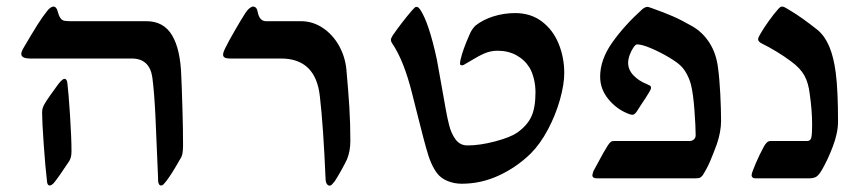

<svg xmlns="http://www.w3.org/2000/svg" viewBox="-20 -548 2659 590"><path d="M72.8 -368.2Q45.4 -368.2 45.4 -382.3Q45.4 -389.2 53.2 -402.3Q78.1 -444.8 94.7 -471.2Q111.3 -497.6 124.5 -513.7Q129.4 -520.5 135 -524.2Q140.6 -527.8 143.6 -527.8Q148.4 -527.8 151.9 -524.2Q155.3 -520.5 156.7 -514.6Q160.6 -499.5 165.5 -492.7Q170.4 -485.8 177 -484.4Q183.6 -482.9 196.3 -482.9H429.7Q482.9 -482.9 508.8 -439.5Q534.7 -396 537.1 -313L538.6 -277.3Q539.1 -261.2 540.8 -207.3Q542.5 -153.3 542.5 -101.1Q542.5 -87.4 540.8 -77.1Q539.1 -66.9 532.7 -57.6Q507.8 -13.2 490.7 8.8Q485.4 15.6 482.2 18.8Q479 22 475.1 22Q470.7 22 468.3 17.6Q465.8 13.2 465.8 5.4L465.3 -11.2Q460.9 -124 457.5 -193.8Q454.1 -263.7 448.2 -309.6Q439.9 -368.2 384.8 -368.2ZM159.2 -289.6Q171.9 -305.7 177.7 -305.7Q182.1 -305.7 184.3 -302Q186.5 -298.3 187 -293Q190.4 -267.1 195.1 -195.1Q199.7 -123 199.7 -83.5Q199.7 -73.7 198.2 -66.9Q196.8 -60.1 192.9 -53.2Q159.7 -2.9 145.5 14.2Q138.2 22 132.8 22Q125.5 22 124.5 9.8Q119.1 -35.6 114.3 -105.2Q109.4 -174.8 109.4 -201.2Q109.4 -208.5 110.6 -213.6Q111.8 -218.8 115.2 -225.6Q121.1 -236.3 134.3 -255.1Q147.5 -273.9 159.2 -289.6Z M685.5 -368.2Q665.5 -368.2 665.5 -379.9Q665.5 -387.2 673.3 -402.3Q682.1 -420.4 700.7 -452.6Q719.2 -484.9 733.9 -507.8Q740.2 -517.6 746.8 -522.7Q753.4 -527.8 757.3 -527.8Q763.2 -527.8 766.8 -523.7Q770.5 -519.5 771.5 -512.7Q776.9 -482.9 797.4 -482.9H904.3Q940.9 -482.9 971.7 -462.4Q1002.4 -441.9 1021.5 -408Q1040.5 -374 1044.4 -335Q1050.3 -269.5 1053.5 -219Q1056.6 -168.5 1056.6 -115.2Q1056.6 -83.5 1046.4 -58.6Q1041 -46.9 1029.8 -26.6Q1018.6 -6.3 1008.8 8.8Q1003.4 15.6 1000 19Q996.6 22.5 992.7 22.5Q988.3 22.5 984.6 17.6Q981 12.7 980.5 2.4Q973.6 -160.6 962.9 -252Q950.2 -368.2 843.3 -368.2Z M1184.6 -415.5Q1181.2 -420.4 1181.2 -425.8Q1181.2 -430.2 1187 -439.5Q1214.4 -479 1244.1 -513.7Q1245.1 -514.6 1250.5 -520.8Q1255.9 -526.9 1258.8 -526.9Q1262.7 -526.9 1264.9 -525.4Q1267.1 -523.9 1271.5 -518.1Q1297.9 -478.5 1322.3 -365.7Q1324.7 -353.5 1337.4 -281.7Q1343.3 -247.6 1349.4 -214.1Q1355.5 -180.7 1359.9 -164.6Q1366.2 -138.2 1379.9 -119.6Q1393.6 -101.1 1416.5 -101.1Q1454.6 -101.1 1501.5 -113.5Q1548.3 -126 1568.8 -140.1Q1600.1 -162.1 1612.8 -189.7Q1625.5 -217.3 1625.5 -264.2Q1625.5 -285.6 1620.6 -305.7Q1615.7 -325.7 1607.4 -339.8Q1592.3 -364.3 1566.9 -378.2Q1541.5 -392.1 1509.3 -392.1Q1488.3 -392.1 1469.7 -384.3Q1451.2 -376.5 1425.8 -360.8L1405.8 -349.1Q1402.8 -347.2 1399.9 -347.2Q1397.5 -347.2 1395.5 -348.4Q1393.6 -349.6 1393.6 -351.6Q1393.6 -358.9 1395.5 -365.7Q1401.9 -394.5 1422.9 -441.9Q1429.2 -457.5 1440.9 -469.2Q1464.4 -487.8 1496.6 -497.8Q1528.8 -507.8 1563 -507.8Q1611.3 -507.8 1645.5 -481.7Q1679.7 -455.6 1696.8 -413.3Q1713.9 -371.1 1713.9 -323.7Q1713.9 -288.6 1700.7 -241.7Q1687.5 -194.8 1663.8 -150.1Q1640.1 -105.5 1610.8 -76.2Q1567.9 -34.2 1513.2 -8.8Q1458.5 16.6 1398.9 16.6Q1376 16.6 1355.5 8.3Q1335 0 1323.2 -15.6Q1303.2 -41.5 1289.6 -92.8Q1286.1 -104 1264.6 -188.5Q1249 -250.5 1246.6 -259.8Q1221.2 -362.3 1184.6 -415.5Z M1865.7 -114.7H2099.1Q2106.9 -114.7 2112.3 -119.6Q2117.7 -124.5 2117.7 -132.8Q2117.7 -158.7 2114 -209Q2110.4 -259.3 2103 -289.1Q2098.1 -306.6 2089.6 -322Q2081.1 -337.4 2070.3 -347.2Q2060.5 -356.9 2034.2 -372.6Q2007.8 -388.2 1980.2 -399.9Q1952.6 -411.6 1937.5 -411.6Q1933.1 -411.6 1926.5 -402.1Q1919.9 -392.6 1915 -379.2Q1910.2 -365.7 1910.2 -355Q1910.2 -333.5 1926.8 -316.2Q1943.4 -298.8 1968.8 -289.1Q1975.6 -286.1 1978 -284.4Q1980.5 -282.7 1980.5 -278.8Q1980.5 -273.4 1975.1 -265.1Q1963.9 -246.1 1949.7 -225.6L1937.5 -206.5Q1930.2 -195.3 1923.3 -195.3Q1918 -195.3 1910.2 -198.7Q1875 -212.4 1849.6 -243.2Q1824.2 -273.9 1824.2 -312.5Q1824.2 -364.7 1861.3 -417.2Q1898.4 -469.7 1954.1 -520Q1962.9 -526.9 1969.7 -526.9Q1971.7 -526.9 1975.8 -525.4Q1980 -523.9 1981.9 -523.4Q2020.5 -509.8 2047.4 -498Q2074.2 -486.3 2107.4 -467.3Q2139.6 -448.7 2160.4 -416Q2181.2 -383.3 2186.5 -338.9Q2190.9 -307.1 2193.4 -259Q2195.8 -210.9 2195.8 -176.8Q2195.8 -143.1 2182.6 -104.5Q2170.9 -72.8 2161.6 -51.3Q2152.3 -29.8 2139.6 -9.8Q2134.8 -3.4 2130.6 -1.7Q2126.5 0 2114.7 0H1814Q1800.3 0 1800.3 -9.8Q1800.8 -12.2 1801.8 -16.4Q1802.7 -20.5 1804.2 -23.4L1815.4 -43.9Q1835.9 -83 1848.1 -101.6Q1853.5 -109.4 1856.9 -112.1Q1860.4 -114.7 1865.7 -114.7Z M2347.2 -114.7H2460Q2470.7 -114.7 2473.1 -125.2Q2475.6 -135.7 2475.6 -163.6Q2475.6 -208.5 2468.3 -258.8Q2464.4 -293 2452.1 -315.4Q2439.9 -337.9 2411.6 -358.9Q2369.1 -390.6 2318.8 -415.5Q2309.6 -420.9 2309.6 -427.7Q2309.6 -432.6 2317.4 -445.3Q2326.7 -461.4 2342 -482.9Q2357.4 -504.4 2369.6 -518.1Q2374.5 -523.9 2377.4 -525.9Q2380.4 -527.8 2383.8 -527.8Q2387.7 -527.8 2394 -524.2Q2400.4 -520.5 2409.2 -515.1Q2443.8 -494.6 2492.2 -456.1Q2514.6 -437.5 2528.3 -405Q2542 -372.6 2548.3 -323.7Q2555.2 -270 2555.2 -174.3Q2555.2 -139.2 2538.6 -96.2Q2523.9 -57.6 2505.4 -25.4Q2495.6 -8.8 2487.5 -4.4Q2479.5 0 2465.8 0H2301.3Q2295.4 0 2292.5 -2.7Q2289.6 -5.4 2289.6 -9.8Q2289.6 -16.1 2302 -45.2Q2314.5 -74.2 2327.1 -97.2Q2336.4 -114.7 2347.2 -114.7Z"/></svg>

Font: David Libre Medium
Style: Regular
Weight: 500
Version: Version 1.000